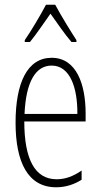

<svg xmlns="http://www.w3.org/2000/svg" viewBox="-20 -784 428 814"><path d="M214 -764H175C152 -720 109 -648 85 -614V-606H107C133 -637 168 -690 194 -726C222 -687 255 -638 283 -606H304V-614C288 -638 239 -717 214 -764ZM199 -539C96 -539 46 -433 46 -264C46 -97 98 10 218 10C260 10 296 -3 326 -22V-61C290 -36 256 -24 220 -24C128 -24 83 -109 83 -269H343V-303C343 -425 305 -539 199 -539ZM199 -506C277 -506 309 -412 308 -301H84C90 -439 132 -506 199 -506Z"/></svg>

Font: Noto Sans Sinhala ExtraCondensed ExtraLight
Style: Regular
Weight: 200
Width: 2
Designer: Jelle Bosma - Monotype Design Team
Foundry: Monotype Imaging Inc.
Version: Version 2.006